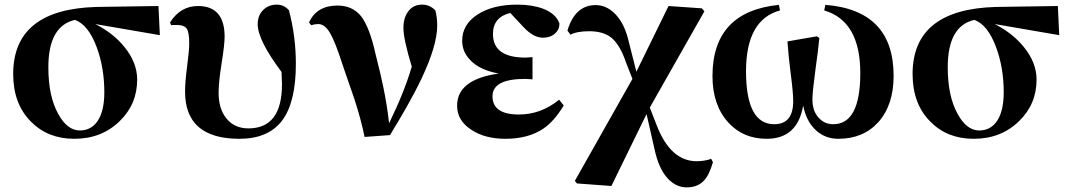

<svg xmlns="http://www.w3.org/2000/svg" viewBox="-20 -583 4621 830"><path d="M404 -63Q431 -106 431 -184Q431 -290 398 -379Q362 -476 304 -497Q189 -471 189 -292Q189 -167 232 -90Q271 -19 325 -19Q376 -19 404 -63ZM392 -479Q469 -440 517 -381Q573 -313 573 -239Q573 -133 498 -60Q420 17 301 17Q187 17 114 -57Q37 -134 37 -263Q37 -543 397 -553L665 -557L671 -431Z M715 -486Q760 -557 836 -557Q951 -557 951 -424Q951 -390 938 -309Q925 -229 925 -182Q925 -113 958 -72Q993 -28 1054 -28Q1199 -28 1199 -219Q1199 -236 1197 -272Q1094 -410 1094 -478Q1094 -517 1118 -540Q1141 -563 1177 -563Q1207 -563 1229 -539Q1259 -425 1259 -307Q1259 -140 1199 -61Q1139 17 1015 17Q780 17 780 -187Q780 -229 789 -297Q798 -365 798 -395Q798 -442 788 -458Q777 -475 745 -475H733Q723 -475 720 -474Z M1316 -486Q1349 -559 1439 -559Q1503 -559 1540 -514Q1578 -466 1604 -347Q1626 -261 1637 -207Q1654 -124 1662 -50Q1729 -188 1760 -295Q1724 -414 1724 -462Q1724 -507 1745 -534Q1766 -563 1805 -563Q1838 -563 1862 -538Q1870 -509 1870 -472Q1870 -387 1803 -245Q1776 -188 1737 -119Q1709 -70 1666 1L1556 9Q1541 -66 1512 -155Q1502 -185 1486 -230L1461 -303Q1429 -402 1408 -438Q1385 -479 1356 -479Q1340 -479 1325 -474Z M2417 -127Q2376 -59 2329 -27Q2264 17 2165 17Q2077 17 2019 -21Q1956 -61 1956 -126Q1956 -240 2136 -265Q2054 -280 2013 -323Q1978 -359 1978 -407Q1978 -477 2044 -520Q2110 -563 2216 -563Q2279 -563 2326 -546Q2382 -525 2398 -483Q2400 -457 2379 -438Q2359 -420 2327 -420Q2286 -420 2243 -466L2186 -527Q2111 -509 2111 -436Q2111 -334 2252 -334Q2258 -334 2267 -335L2282 -336V-240Q2260 -242 2251 -242Q2109 -242 2109 -167Q2109 -88 2223 -88Q2319 -88 2397 -152Z M3062 118Q3046 174 3022 199Q2995 227 2948 227Q2903 227 2867 189Q2827 146 2809 60L2775 -90L2623 221L2474 210L2465 199L2714 -242L2688 -308Q2661 -389 2623 -420Q2588 -448 2527 -448Q2474 -448 2446 -433L2433 -451Q2466 -561 2555 -561Q2601 -561 2638 -524Q2676 -486 2694 -419L2731 -273L2870 -557L3014 -547L3025 -534L2789 -118L2819 -41Q2879 114 2992 114Q3009 114 3026 111Q3045 108 3054 103Z M3548 -562Q3843 -539 3843 -255Q3843 -129 3777 -55Q3712 17 3604 17Q3547 17 3507 -20Q3465 -59 3452 -127Q3428 17 3294 17Q3192 17 3128 -54Q3060 -129 3060 -254Q3060 -533 3347 -562L3352 -538Q3205 -498 3205 -275Q3205 -46 3327 -46Q3409 -46 3409 -146Q3409 -182 3398 -266L3394 -300L3390 -335Q3386 -374 3384 -404L3511 -426L3522 -419Q3520 -396 3515 -356L3510 -319L3505 -281Q3492 -185 3492 -154Q3492 -103 3519 -74Q3544 -46 3582 -46Q3699 -46 3699 -267Q3699 -492 3543 -538Z M4292 -63Q4319 -106 4319 -184Q4319 -290 4286 -379Q4250 -476 4192 -497Q4077 -471 4077 -292Q4077 -167 4120 -90Q4159 -19 4213 -19Q4264 -19 4292 -63ZM4280 -479Q4357 -440 4405 -381Q4461 -313 4461 -239Q4461 -133 4386 -60Q4308 17 4189 17Q4075 17 4002 -57Q3925 -134 3925 -263Q3925 -543 4285 -553L4553 -557L4559 -431Z"/></svg>

Font: Source Han Serif SC Heavy
Style: Regular
Weight: 900
Designer: Ryoko NISHIZUKA  (kana & ideographs); Frank Grießhammer (Latin, Greek & Cyrillic); Wenlong ZHANG  (bopomofo); Sandoll Co
Foundry: Adobe Systems Incorporated
Version: Version 1.001 October 20, 2017